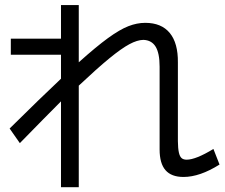

<svg xmlns="http://www.w3.org/2000/svg" viewBox="-20 -740 904 770"><path d="M620.1 -140.6V-472.7Q620.1 -526.9 604 -553Q587.9 -579.1 554.7 -580.1Q530.3 -579.6 498.8 -562.7Q467.3 -545.9 418.9 -506.3Q370.6 -466.8 295.9 -396.5V10.7H224.6V-333.5Q166 -274.9 59.6 -166L18.6 -224.6Q143.6 -348.1 224.6 -424.3V-520.5H23.4V-585H224.6V-719.7H295.9V-490.2Q366.2 -553.2 413.3 -587.4Q460.4 -621.6 494.9 -635Q529.3 -648.4 562.5 -648.4Q627.4 -648.4 660.9 -607.7Q694.3 -566.9 693.4 -489.3V-173.8Q693.8 -144.5 697.3 -128.7Q700.7 -112.8 708 -106.2Q715.3 -99.6 728.5 -99.6Q765.1 -99.6 835.9 -142.6L860.4 -80.1Q781.2 -30.3 715.8 -30.3Q667.5 -30.3 643.8 -57.4Q620.1 -84.5 620.1 -140.6Z"/></svg>

Font: Pretendard GOV
Style: Regular
Weight: 400
Designer: Base glyphs from Inter by Rasmus Andersson; Hangeul glyphs from Noto Sans CJK(Source Han Sans) by Jang Soo-young and Kan
Foundry: Kil Hyung-jin
Version: Version 1.309